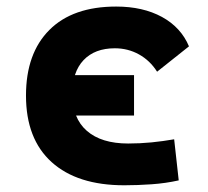

<svg xmlns="http://www.w3.org/2000/svg" viewBox="-20 -547 626 577"><path d="M353.5 9.8Q212.3 9.8 135.2 -59.8Q58.1 -129.4 58.1 -259.8Q58.1 -386.7 128.4 -457Q198.6 -527.3 329.1 -527.3Q409.4 -527.3 466.7 -496.1Q523.9 -464.8 547.9 -407.7L452.1 -331.5Q430.8 -365.1 397.7 -383.5Q364.5 -401.9 325.2 -401.9Q264.8 -401.9 231 -366.2Q197.3 -330.5 197.3 -264.6Q197.3 -191.9 241 -153.8Q284.7 -115.7 365.2 -115.7Q400.4 -115.7 435.3 -119.1Q470.1 -122.6 503.4 -128.4L517.1 -4.9Q477.4 3.9 435.5 6.8Q393.6 9.8 353.5 9.8ZM105 -199.7V-321.3H382.8V-199.7Z"/></svg>

Font: Cascadia Mono PL
Style: Regular
Weight: 400
Monospace: yes
Designer: Aaron Bell
Foundry: Saja Typeworks
Version: Version 2102.003